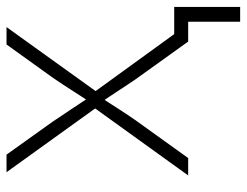

<svg xmlns="http://www.w3.org/2000/svg" viewBox="-102 -484 742 577"><g transform="rotate(-90 268.5 -195.0)"><path d="M30.3 0 243.7 -296.4V-262.7L40 -545.9H92.8L191.9 -407.2Q212.9 -376.5 231.7 -347.7Q250.5 -318.8 270 -290.5H247.6Q266.6 -318.8 284.9 -347.7Q303.2 -376.5 324.2 -407.2L423.8 -545.9H476.1L272 -261.7V-294.4L485.4 0H432.6L317.4 -160.6Q297.9 -189.5 280.8 -215.8Q263.7 -242.2 246.1 -267.6H268.6Q251 -242.2 234.4 -215.8Q217.8 -189.5 197.8 -160.6L82.5 0ZM492.2 156.2V0H444.8V-42H536.6V156.2Z"/></g></svg>

Font: Inter ExtraLight
Style: Regular
Weight: 250
Designer: Rasmus Andersson
Foundry: rsms
Version: Version 4.001;git-66647c0bb